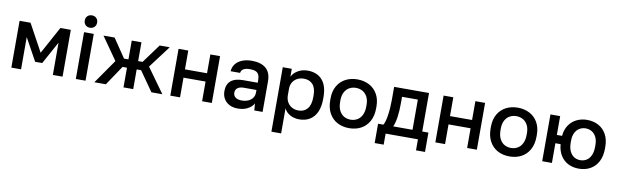

<svg xmlns="http://www.w3.org/2000/svg" viewBox="-52 -1335 6891 2141"><g transform="rotate(10 3393.0 -265.0)"><path d="M70 -530H194L363 -220L532 -530H650V0H540V-365L400 -110H320L180 -365V0H70Z M800 -530H910V0H800ZM785 -660Q785 -691 804.5 -710.5Q824 -730 855 -730Q886 -730 905.5 -710.5Q925 -691 925 -660Q925 -629 905.5 -609.5Q886 -590 855 -590Q824 -590 804.5 -609.5Q785 -629 785 -660Z M1200 -273 1020 -530H1146L1290 -317H1340V-530H1450V-317H1500L1656 -530H1770L1580 -278L1780 0H1656L1500 -223H1450V0H1340V-223H1290L1140 0H1010Z M1870 -530H1980V-317H2230V-530H2340V0H2230V-223H1980V0H1870Z M2455 -155Q2455 -233 2502 -272Q2549 -311 2640 -311H2805V-340Q2805 -380 2793.5 -402.5Q2782 -425 2758 -435Q2734 -445 2695 -445Q2600 -445 2592 -385H2485Q2488 -431 2514 -466Q2540 -501 2588 -521Q2636 -541 2700 -541Q2802 -541 2858.5 -493.5Q2915 -446 2915 -346V0H2821L2815 -79Q2795 -40 2747.5 -14.5Q2700 11 2635 11Q2579 11 2538.5 -10.5Q2498 -32 2476.5 -69.5Q2455 -107 2455 -155ZM2805 -200V-229H2660Q2617 -229 2592 -210.5Q2567 -192 2567 -158Q2567 -124 2591.5 -104.5Q2616 -85 2665 -85Q2703 -85 2735 -98.5Q2767 -112 2786 -138Q2805 -164 2805 -200Z M3050 -530H3152V-441Q3176 -487 3224 -514Q3272 -541 3331 -541Q3437 -541 3496 -475Q3555 -409 3555 -280V-260Q3555 -171 3527.5 -110.5Q3500 -50 3449.5 -19.5Q3399 11 3331 11Q3273 11 3226.5 -14.5Q3180 -40 3160 -84V200H3050ZM3443 -260V-280Q3443 -362 3406.5 -403.5Q3370 -445 3305 -445Q3266 -445 3233 -429Q3200 -413 3180 -381Q3160 -349 3160 -305V-235Q3160 -187 3180 -153Q3200 -119 3233 -102Q3266 -85 3305 -85Q3369 -85 3406 -129Q3443 -173 3443 -260Z M3635 -260V-280Q3635 -362 3669 -421Q3703 -480 3762 -510.5Q3821 -541 3895 -541Q3969 -541 4028 -510.5Q4087 -480 4121 -421Q4155 -362 4155 -280V-260Q4155 -173 4121 -112Q4087 -51 4028.5 -20Q3970 11 3895 11Q3820 11 3761.5 -20Q3703 -51 3669 -112Q3635 -173 3635 -260ZM4043 -260V-280Q4043 -334 4022.5 -371.5Q4002 -409 3968.5 -427Q3935 -445 3895 -445Q3855 -445 3821.5 -427Q3788 -409 3767.5 -371.5Q3747 -334 3747 -280V-260Q3747 -201 3767.5 -161.5Q3788 -122 3821.5 -103.5Q3855 -85 3895 -85Q3935 -85 3968.5 -103.5Q4002 -122 4022.5 -161.5Q4043 -201 4043 -260Z M4206 -94H4266Q4286 -124 4298.5 -206Q4311 -288 4311 -380V-530H4706V-94H4776V125H4674V0H4308V125H4206ZM4596 -94V-436H4417V-360Q4417 -278 4407.5 -209Q4398 -140 4378 -94Z M4871 -530H4981V-317H5231V-530H5341V0H5231V-223H4981V0H4871Z M5451 -260V-280Q5451 -362 5485 -421Q5519 -480 5578 -510.5Q5637 -541 5711 -541Q5785 -541 5844 -510.5Q5903 -480 5937 -421Q5971 -362 5971 -280V-260Q5971 -173 5937 -112Q5903 -51 5844.5 -20Q5786 11 5711 11Q5636 11 5577.5 -20Q5519 -51 5485 -112Q5451 -173 5451 -260ZM5859 -260V-280Q5859 -334 5838.5 -371.5Q5818 -409 5784.5 -427Q5751 -445 5711 -445Q5671 -445 5637.5 -427Q5604 -409 5583.5 -371.5Q5563 -334 5563 -280V-260Q5563 -201 5583.5 -161.5Q5604 -122 5637.5 -103.5Q5671 -85 5711 -85Q5751 -85 5784.5 -103.5Q5818 -122 5838.5 -161.5Q5859 -201 5859 -260Z M6081 -530H6191V-317H6250Q6256 -387 6289.5 -437.5Q6323 -488 6377 -514.5Q6431 -541 6496 -541Q6568 -541 6624.5 -510.5Q6681 -480 6713.5 -421Q6746 -362 6746 -280V-260Q6746 -173 6713.5 -112Q6681 -51 6624.5 -20Q6568 11 6496 11Q6429 11 6376 -15.5Q6323 -42 6289.5 -95Q6256 -148 6250 -223H6191V0H6081ZM6634 -260V-280Q6634 -335 6615 -372Q6596 -409 6564.5 -427Q6533 -445 6496 -445Q6459 -445 6427.5 -427Q6396 -409 6377 -372Q6358 -335 6358 -280V-260Q6358 -201 6377 -161.5Q6396 -122 6427 -103.5Q6458 -85 6496 -85Q6534 -85 6565 -103.5Q6596 -122 6615 -161.5Q6634 -201 6634 -260Z"/></g></svg>

Font: .
Style: 
Weight: 500
Designer: A.Korolkova, Vitaly Kuzmin
Foundry: ParaType Ltd
Version: Version 1.000; Glyphs 3.2, build 3192.0